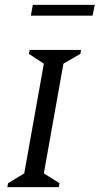

<svg xmlns="http://www.w3.org/2000/svg" viewBox="-20 -764 407 784"><path d="M10 0 13 -16 79 -56 159 -504 98 -544 101 -560H311L308 -544L239 -504L159 -56L223 -16L220 0ZM106 -700 114 -744H367L358 -700Z"/></svg>

Font: Spectral SC
Style: Italic
Weight: 400
Italic angle: -10°
Designer: Jean-Baptiste Levee
Foundry: Production Type
Version: Version 2.001